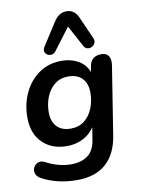

<svg xmlns="http://www.w3.org/2000/svg" viewBox="-102 -842 809 1101"><g transform="rotate(-10 302.0 -292.0)"><path d="M256 190Q196 190 142.5 176.5Q89 163 49 140Q28 127 23.5 108.5Q19 90 27.5 74Q36 58 54 51.5Q72 45 94 57Q126 74 162.5 84.5Q199 95 238 95Q298 95 335 68Q372 41 382 -19L394 -93Q368 -54 326 -33Q284 -12 233 -12Q145 -12 91 -65.5Q37 -119 37 -213Q37 -290 67.5 -355Q98 -420 154 -459.5Q210 -499 286 -499Q340 -499 381.5 -476Q423 -453 442 -407L447 -437Q456 -497 518 -497Q547 -497 559.5 -478Q572 -459 567 -424L504 -26Q488 79 426 134.5Q364 190 256 190ZM272 -107Q319 -107 351.5 -132.5Q384 -158 401 -200.5Q418 -243 418 -292Q418 -344 389.5 -374Q361 -404 308 -404Q262 -404 229.5 -378.5Q197 -353 180 -311Q163 -269 163 -220Q163 -167 191.5 -137Q220 -107 272 -107ZM488 -597Q496 -580 490 -567Q484 -554 471.5 -547.5Q459 -541 445.5 -544Q432 -547 424 -562L357 -686L262 -560Q249 -542 230 -543.5Q211 -545 201 -560Q191 -575 205 -597L289 -727Q303 -750 321.5 -762Q340 -774 363 -774Q409 -774 430 -728Z"/></g></svg>

Font: Nunito
Style: Bold Italic
Weight: 700
Italic angle: -9°
Designer: Vernon Adams
Foundry: Vernon Adams
Version: Version 3.601; ttfautohint (v1.8.2.53-6de2)